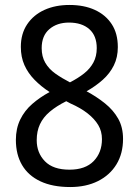

<svg xmlns="http://www.w3.org/2000/svg" viewBox="-20 -744 560 774"><path d="M260 -724Q319 -724 362.5 -704Q406 -684 430.5 -646.5Q455 -609 455 -554Q455 -513 439 -480.5Q423 -448 394.5 -422.5Q366 -397 329 -376Q370 -354 403.5 -327Q437 -300 456.5 -265.5Q476 -231 476 -184Q476 -125 449.5 -81.5Q423 -38 375 -14Q327 10 263 10Q192 10 143 -13Q94 -36 69 -78.5Q44 -121 44 -180Q44 -226 61.5 -262Q79 -298 110 -325Q141 -352 180 -373Q146 -395 119.5 -422Q93 -449 78.5 -481.5Q64 -514 64 -555Q64 -608 89.5 -646Q115 -684 159 -704Q203 -724 260 -724ZM128 -179Q128 -128 161 -94Q194 -60 260 -60Q324 -60 357.5 -94.5Q391 -129 391 -183Q391 -215 376 -240Q361 -265 333 -287Q305 -309 264 -327L247 -336Q207 -316 180.5 -293.5Q154 -271 141 -243Q128 -215 128 -179ZM258 -653Q210 -653 179 -626.5Q148 -600 148 -550Q148 -516 162.5 -491Q177 -466 203 -447.5Q229 -429 262 -412Q295 -429 319 -448Q343 -467 356.5 -492Q370 -517 370 -550Q370 -600 340 -626.5Q310 -653 258 -653Z"/></svg>

Font: Noto Sans SemiCondensed
Style: Regular
Weight: 400
Width: 4
Version: Version 2.013